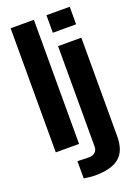

<svg xmlns="http://www.w3.org/2000/svg" viewBox="-185 -875 836 1163"><g transform="rotate(-20 233.0 -293.5)"><path d="M41 0V-800H191V0ZM272 -687V-800H422V-687ZM219 213Q202 213 183 211Q164 209 146 206V95Q159.5 95.5 182.2 96.2Q205 97 219 97Q244.5 97 259.2 84Q274 71 274 47V-600H424V35Q424 130 373.2 171.5Q322.5 213 219 213Z"/></g></svg>

Font: Big Shoulders Stencil Display Thin Black
Style: Regular
Weight: 900
Version: Version 2.001